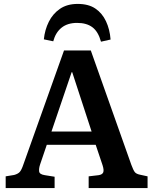

<svg xmlns="http://www.w3.org/2000/svg" viewBox="-20 -961 783 981"><path d="M9 0V-60L52 -67Q71 -72 80.5 -82Q90 -92 100 -122L307 -703H444L651 -119Q661 -92 668.5 -82Q676 -72 697 -68L734 -60V0H433V-60L484 -66Q503 -69 507.5 -80.5Q512 -92 504 -117L469 -221H219L185 -121Q178 -100 180 -85Q182 -70 209 -66L259 -58V0ZM243 -289H448L349 -592H346ZM377 -941Q432 -941 467 -917.5Q502 -894 521.5 -852.5Q541 -811 545 -759L496 -748Q482 -799 452.5 -821.5Q423 -844 374 -844Q325 -844 294.5 -819.5Q264 -795 252 -750L204 -760Q209 -809 229.5 -850Q250 -891 286.5 -916Q323 -941 377 -941Z"/></svg>

Font: Literata 18pt SemiBold
Style: Regular
Weight: 600
Designer: Latin by Veronika Burian and Jose Scaglione. Greek by Irene Vlachou. Cyrillic by Vera Evstafieva.
Foundry: TypeTogether
Version: Version 3.103;gftools[0.9.29]